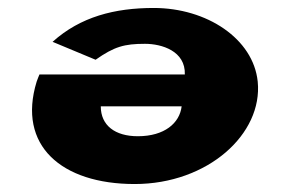

<svg xmlns="http://www.w3.org/2000/svg" viewBox="-20 -445 738 482"><path d="M79 -258C77 -254 74 -245 72 -240C23 -80 134 17 318 17C502 17 640 -109 627 -240C616 -348 499 -425 366 -425C268 -425 182 -403 112 -340L220 -295C267 -328 292 -335 344 -335C386 -335 446 -317 444 -258ZM436 -178C431 -136 393 -103 326 -103C269 -103 233 -130 233 -178Z"/></svg>

Font: Hussar Milosc
Style: Bold
Weight: 700
Foundry: Cannot Into Space Fonts
Version: Version 1.02